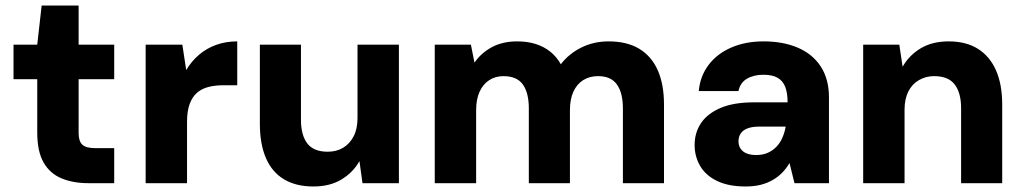

<svg xmlns="http://www.w3.org/2000/svg" viewBox="-20 -664 3713 696"><path d="M300 0Q245 0 203 -17.5Q161 -35 138 -75Q115 -115 115 -184V-377H29V-502H115L131 -644H265V-502H394V-377H265V-182Q265 -152 278.5 -139.5Q292 -127 325 -127H394V0Z M508 0V-502H641L655 -410Q674 -442 701.5 -465.5Q729 -489 764 -501.5Q799 -514 840 -514V-355H791Q761 -355 736.5 -349Q712 -343 694.5 -328Q677 -313 667.5 -287Q658 -261 658 -223V0Z M1116 12Q1053 12 1009.5 -14Q966 -40 944 -91Q922 -142 922 -215V-502H1071V-230Q1071 -174 1094 -144Q1117 -114 1168 -114Q1200 -114 1224 -128.5Q1248 -143 1262 -170Q1276 -197 1276 -236V-502H1426V0H1294L1283 -80Q1260 -39 1218 -13.5Q1176 12 1116 12Z M1556 0V-502H1687L1700 -437Q1724 -472 1763 -493Q1802 -514 1855 -514Q1892 -514 1922 -504.5Q1952 -495 1975 -476.5Q1998 -458 2013 -431Q2042 -469 2087 -491.5Q2132 -514 2186 -514Q2253 -514 2297.5 -487Q2342 -460 2364.5 -409Q2387 -358 2387 -285V0H2238V-271Q2238 -327 2216.5 -357.5Q2195 -388 2148 -388Q2117 -388 2094 -373.5Q2071 -359 2058.5 -331.5Q2046 -304 2046 -265V0H1897V-271Q1897 -327 1875.5 -357.5Q1854 -388 1805 -388Q1776 -388 1753.5 -373.5Q1731 -359 1718.5 -331.5Q1706 -304 1706 -265V0Z M2683 12Q2621 12 2579.5 -8Q2538 -28 2518 -62.5Q2498 -97 2498 -138Q2498 -183 2521 -217.5Q2544 -252 2591.5 -272.5Q2639 -293 2713 -293H2835Q2835 -327 2826.5 -349Q2818 -371 2799 -382Q2780 -393 2747 -393Q2712 -393 2687.5 -378.5Q2663 -364 2657 -334H2513Q2518 -388 2548.5 -428.5Q2579 -469 2630.5 -491.5Q2682 -514 2748 -514Q2819 -514 2872.5 -491Q2926 -468 2955.5 -422.5Q2985 -377 2985 -311V0H2860L2842 -73Q2831 -54 2816 -38.5Q2801 -23 2781 -11.5Q2761 0 2737 6Q2713 12 2683 12ZM2721 -102Q2745 -102 2763 -110Q2781 -118 2794.5 -132Q2808 -146 2816 -164.5Q2824 -183 2828 -204V-205H2731Q2706 -205 2689.5 -198.5Q2673 -192 2665 -180Q2657 -168 2657 -152Q2657 -136 2665 -124.5Q2673 -113 2687.5 -107.5Q2702 -102 2721 -102Z M3109 0V-502H3240L3252 -422Q3275 -463 3317 -488.5Q3359 -514 3419 -514Q3482 -514 3525 -487Q3568 -460 3590.5 -409Q3613 -358 3613 -285V0H3464V-272Q3464 -327 3441 -357.5Q3418 -388 3366 -388Q3336 -388 3311 -373.5Q3286 -359 3272.5 -332Q3259 -305 3259 -266V0Z"/></svg>

Font: DM Sans 16pt Black
Style: Regular
Weight: 900
Version: Version 4.004;gftools[0.9.30]